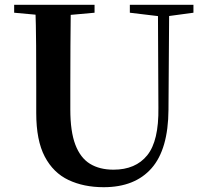

<svg xmlns="http://www.w3.org/2000/svg" viewBox="-20 -761 858 800"><path d="M412 19Q329 19 265.5 -11Q202 -41 166.5 -108.5Q131 -176 131 -290V-401Q131 -485 130.5 -570.5Q130 -656 127 -741H275Q274 -656 273.5 -571.5Q273 -487 273 -401V-305Q273 -213 294 -158Q315 -103 355 -78.5Q395 -54 453 -54Q545 -54 593.5 -114Q642 -174 640 -312L638 -741H685L682 -304Q681 -139 611.5 -60Q542 19 412 19ZM39 -708V-741H374V-708L219 -694H192ZM521 -708V-741H786V-708L675 -693H646Z"/></svg>

Font: Noto Serif TC ExtraLight
Style: Bold
Weight: 700
Version: Version 2.002-H1;hotconv 1.1.0;makeotfexe 2.6.0